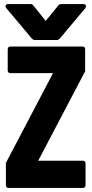

<svg xmlns="http://www.w3.org/2000/svg" viewBox="-20 -925 454 945"><path d="M23 0Q9 0 9 -14V-123L241 -565H32Q18 -565 18 -579V-682Q18 -696 32 -696H385Q399 -696 399 -682V-574L168 -134H387Q401 -134 401 -120V-14Q401 0 387 0ZM11 -885Q6 -892 8 -898.5Q10 -905 21 -905H130Q139 -905 145 -897L205 -822L266 -897Q272 -905 281 -905H390Q400 -905 402.5 -898.5Q405 -892 400 -885L275 -736Q268 -728 259 -728H152Q144 -728 136 -736Z"/></svg>

Font: AL Dynamic
Style: Bold
Weight: 700
Version: Version 1.000; ttfautohint (v1.8.2) -l 8 -r 50 -G 200 -x 14 